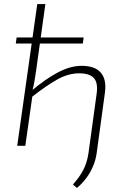

<svg xmlns="http://www.w3.org/2000/svg" viewBox="-20 -720 630 948"><path d="M383 -395Q449 -395 478 -361Q507 -327 498 -262L457 38Q452 72 438.5 103Q425 134 405.5 160Q386 186 360 208L340 191Q371 157 390.5 120.5Q410 84 417 35L457 -256Q465 -310 444 -334Q423 -358 371 -358Q318 -358 264.5 -328.5Q211 -299 137 -241V-273Q206 -331 267 -363Q328 -395 383 -395ZM204 -700 158 -369Q154 -341 150 -318.5Q146 -296 139 -268L141 -254L105 0H65L164 -700ZM393 -535 389 -505H58L62 -535Z"/></svg>

Font: Exo 2 ExtraLight
Style: Italic
Weight: 250
Italic angle: -8°
Designer: Natanael Gama
Foundry: Natanael Gama
Version: Version 2.010